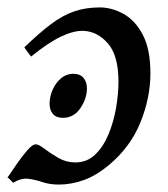

<svg xmlns="http://www.w3.org/2000/svg" viewBox="-28 -477 452 517"><path d="M-7.8 1Q2.9 -14.6 17.3 -35.6Q31.7 -56.6 45.7 -72.5Q59.6 -88.4 68.4 -88.4Q76.2 -88.4 92 -76.2Q107.9 -64 129.2 -51.8Q150.4 -39.6 174.8 -39.6Q206.1 -39.6 228 -60.5Q250 -81.5 263.9 -114.7Q277.8 -147.9 284.4 -185.8Q291 -223.6 291 -257.3Q291 -327.1 262.7 -359.9Q234.4 -392.6 195.8 -394Q169.9 -394.5 136 -378.4Q102.1 -362.3 55.7 -324.7Q52.2 -329.1 46.4 -336.9Q40.5 -344.7 37.6 -349.6Q77.6 -388.2 109.1 -411.9Q140.6 -435.5 171.6 -446.3Q202.6 -457 240.7 -457Q272.9 -457 304.4 -439.7Q335.9 -422.4 356.4 -383.5Q377 -344.7 377 -279.8Q377 -212.9 349.6 -146.2Q322.3 -79.6 264.2 -31.7Q230 -3.4 196.5 8.3Q163.1 20 130.9 20Q106 20 86.4 13.4Q66.9 6.8 48.1 4.4Q29.3 2 7.3 15.1Q2.9 10.7 -0.7 6.8Q-4.4 2.9 -7.8 1ZM206.1 -239.3Q206.1 -211.9 188.5 -185.8Q170.9 -159.7 141.1 -159.7Q123.5 -159.7 114.5 -170.2Q105.5 -180.7 105.5 -197.8Q105.5 -215.8 113.3 -234.4Q121.1 -252.9 135.7 -265.6Q150.4 -278.3 169.9 -278.3Q187.5 -278.3 196.8 -267.3Q206.1 -256.3 206.1 -239.3Z"/></svg>

Font: Gentium Book Plus
Style: Italic
Weight: 400
Italic angle: -8°
Designer: Victor Gaultney, Annie Olsen, Iska Routamaa, Becca Hirsbrunner
Foundry: SIL International
Version: Version 6.101